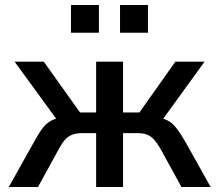

<svg xmlns="http://www.w3.org/2000/svg" viewBox="-20 -743 871 763"><path d="M15 0 118 -184Q136 -217 151 -236Q166 -255 185.5 -264.5Q205 -274 236 -278L218 -251L38 -498H154L298 -296H362V-498H469V-296H534L677 -498H793L614 -251L596 -278Q626 -274 644.5 -265Q663 -256 678.5 -237Q694 -218 714 -184L817 0H701L617 -153Q604 -175 592.5 -188Q581 -201 565.5 -207.5Q550 -214 524 -214H469V0H362V-214H307Q283 -214 266.5 -207.5Q250 -201 238.5 -188Q227 -175 215 -153L131 0ZM457 -613V-723H568V-613ZM262 -613V-723H373V-613Z"/></svg>

Font: Nunito Sans 7pt SemiCondensed SemiBold
Style: Regular
Weight: 600
Width: 4
Designer: Vernon Adams
Foundry: Vernon Adams
Version: Version 3.101;gftools[0.9.27]